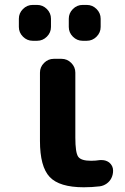

<svg xmlns="http://www.w3.org/2000/svg" viewBox="-20 -791 522 800"><path d="M116.2 -621.1Q92.8 -621.1 75.7 -638.2Q58.6 -655.3 58.6 -678.7V-712.9Q58.6 -736.3 75.7 -753.4Q92.8 -770.5 116.2 -770.5H134.8Q158.2 -770.5 175.3 -753.4Q192.4 -736.3 192.4 -712.9V-678.7Q192.4 -655.3 175.3 -638.2Q158.2 -621.1 134.8 -621.1ZM324.2 -621.1Q300.8 -621.1 283.7 -638.2Q266.6 -655.3 266.6 -678.7V-712.9Q266.6 -736.3 283.7 -753.4Q300.8 -770.5 324.2 -770.5H341.8Q365.2 -770.5 382.3 -753.4Q399.4 -736.3 399.4 -712.9V-678.7Q399.4 -655.3 382.3 -638.2Q365.2 -621.1 341.8 -621.1ZM293.9 -217.8Q293.9 -155.3 305.7 -138.2Q317.4 -121.1 359.4 -121.1Q377.9 -121.1 396.5 -124Q400.4 -124 404.3 -124Q420.9 -124 434.6 -114.3Q451.2 -100.6 451.2 -80.1Q451.2 -63.5 444.3 -49.3Q437.5 -35.2 424.3 -25.9Q411.1 -16.6 395.5 -14.6Q362.3 -10.7 329.1 -10.7Q227.5 -10.7 187 -53.7Q146.5 -96.7 146.5 -204.1V-488.3Q146.5 -511.7 163.6 -528.8Q180.7 -545.9 204.1 -545.9H236.3Q259.8 -545.9 276.9 -528.8Q293.9 -511.7 293.9 -488.3Z"/></svg>

Font: Gen Jyuu Gothic P Bold
Style: Bold
Weight: 700
Designer: [Source Han Sans]
Ryoko NISHIZUKA  (kana & ideographs); Paul D. Hunt (Latin, Greek & Cyrillic); Wenlong ZHANG  (bopomofo
Version: Version 1.002.20150607